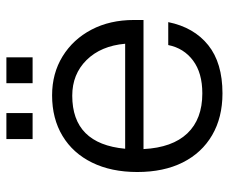

<svg xmlns="http://www.w3.org/2000/svg" viewBox="-77 -613 700 586"><g transform="rotate(-90 273.0 -320.0)"><path d="M312 -650.5H391V-570.5H312ZM141.5 -650.5H221V-570.5H141.5ZM41 -251Q41 -330.5 69.8 -389Q98.5 -447.5 151.2 -479.2Q204 -511 275 -511Q342 -511 394 -479Q446 -447 475.5 -390.8Q505 -334.5 505 -261.5V-232H111Q115.5 -144 159 -98.2Q202.5 -52.5 281 -52.5Q343.5 -52.5 381.2 -80.8Q419 -109 428.5 -156.5H498.5Q482.5 -78 428.2 -34.5Q374 9 281 9Q207.5 9 153.5 -22.5Q99.5 -54 70.2 -112.2Q41 -170.5 41 -251ZM274 -449.5Q127 -449.5 112 -288H432.5Q426 -362 382.8 -405.8Q339.5 -449.5 274 -449.5Z"/></g></svg>

Font: Overused Grotesk Book
Style: Regular
Weight: 375
Version: Version 0.004